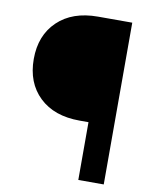

<svg xmlns="http://www.w3.org/2000/svg" viewBox="-81 -771 651 831"><g transform="rotate(10 244.5 -355.5)"><path d="M320.8 0V-253.9H281.7Q169.4 -253.9 104.7 -315.9Q40 -377.9 40 -482.4Q40 -586.4 105 -648.7Q169.9 -710.9 282.2 -710.9H432.6V0Z"/></g></svg>

Font: Roboto
Style: Regular
Weight: 900
Designer: Google
Version: Version 2.001171; 2014